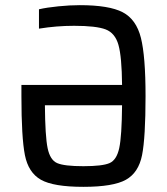

<svg xmlns="http://www.w3.org/2000/svg" viewBox="-20 -716 647 744"><path d="M63 -344V-387H453Q452 -496 439 -542Q426 -588 389.5 -602Q353 -616 267 -616Q199 -616 131 -605V-680Q161 -687 206 -691.5Q251 -696 289 -696Q403 -696 455.5 -668.5Q508 -641 526 -569.5Q544 -498 544 -344Q544 -183 530.5 -115Q517 -47 468 -19.5Q419 8 303 8Q187 8 138.5 -19.5Q90 -47 76.5 -115Q63 -183 63 -344ZM453 -308H154Q155 -188 164.5 -142Q174 -96 201.5 -84Q229 -72 303 -72Q377 -72 404.5 -84Q432 -96 442 -142Q452 -188 453 -308Z"/></svg>

Font: Saira Semi Condensed
Style: Regular
Weight: 400
Width: 4
Designer: Hector Gatti with collaboration of the Omnibus-Type team
Foundry: Omnibus-Type
Version: Version 1.001; ttfautohint (v1.8)